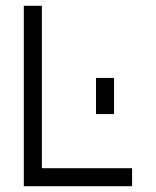

<svg xmlns="http://www.w3.org/2000/svg" viewBox="-20 -645 540 665"><path d="M437.5 0V-62.5H125V-625H62.5Q62.5 -625 62.5 0ZM312.5 -375Q312.5 -375 312.5 -250H375Q375 -250 375 -375Z"/></svg>

Font: BFUnifontExMono
Style: Regular
Weight: 500
Version: Version 15.0.06